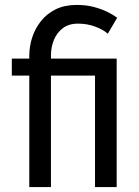

<svg xmlns="http://www.w3.org/2000/svg" viewBox="-20 -760 565 780"><path d="M99 -453H28V-522H99V-533Q99 -572 111 -608.5Q123 -645 147 -675Q171 -705 207 -722.5Q243 -740 292 -740Q329 -740 360 -732Q391 -724 415.5 -712Q440 -700 456 -688L418 -623Q399 -640 366.5 -652Q334 -664 297 -664Q259 -664 234.5 -645Q210 -626 198.5 -596.5Q187 -567 187 -536V-522H454V0H366V-453H187V0H99Z"/></svg>

Font: YasnoRaleway Medium
Style: Regular
Weight: 500
Designer: Matt McInerney, Pablo Impallari, Rodrigo Fuenzalida
Foundry: Matt McInerney, Pablo Impallari, Rodrigo Fuenzalida
Version: Version 4.026